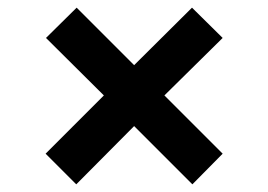

<svg xmlns="http://www.w3.org/2000/svg" viewBox="-20 -481 700 501"><path d="M330 -152 482 0 561 -80 409 -232 561 -382 481 -461 330 -311 180 -461 100 -382 251 -232 99 -80 179 0Z"/></svg>

Font: Plus Jakarta Sans
Style: Bold
Weight: 700
Designer: Gumpita Rahayu
Foundry: Tokotype
Version: Version 2.071;gftools[0.9.30]